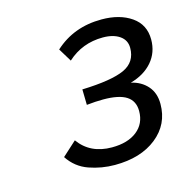

<svg xmlns="http://www.w3.org/2000/svg" viewBox="-73 -810 565 573"><g transform="rotate(-15 209.5 -524.0)"><path d="M393 -450Q393 -387 344 -348Q295 -309 215 -309Q174 -309 135.5 -322.5Q97 -336 74 -371L118 -411Q153 -362 220 -362Q269 -362 297.5 -384.5Q326 -407 326 -446Q326 -477 303 -492Q280 -507 231 -507Q208 -507 180 -504L179 -552Q270 -555 309.5 -573Q349 -591 349 -635Q349 -659 329.5 -672.5Q310 -686 278 -686Q214 -686 168 -644L143 -685Q202 -739 288 -739Q344 -739 380 -714Q416 -689 416 -643Q416 -603 391.5 -574.5Q367 -546 324 -534Q355 -527 374 -505.5Q393 -484 393 -450Z"/></g></svg>

Font: KoHo Medium
Style: Italic
Weight: 500
Italic angle: -10°
Designer: Cadson Demak & Katatrad Team
Foundry: Cadson Demak Co.,Ltd.
Version: Version 1.000